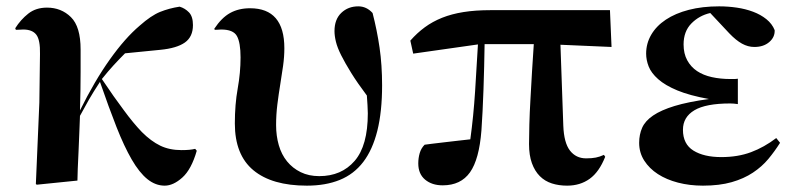

<svg xmlns="http://www.w3.org/2000/svg" viewBox="-20 -576 2516 605"><path d="M552 -103Q566 -103 576.5 -104Q587 -105 595 -107L600 -101Q583 -42 554.5 -16.5Q526 9 499 9Q470 9 444.5 -11.5Q419 -32 395 -73.5Q371 -115 347 -176Q323 -237 295 -318Q274 -286 260.5 -262.5Q247 -239 232 -211Q231 -190 230 -159.5Q229 -129 227.5 -99Q226 -69 225 -44Q224 -19 224 -7L96 6L93 4L104 -253L106 -406Q107 -450 94.5 -466.5Q82 -483 53 -483Q51 -483 43.5 -482.5Q36 -482 30 -482L28 -487Q45 -514 69 -533Q93 -552 128 -552Q173 -552 203.5 -522Q234 -492 234 -420Q234 -415 234 -395.5Q234 -376 234 -349Q234 -322 233.5 -290Q233 -258 232 -228Q278 -321 326 -388.5Q374 -456 420 -495Q456 -527 484.5 -538.5Q513 -550 546 -555Q563 -550 575.5 -537Q588 -524 588 -497Q588 -460 562.5 -442Q537 -424 485 -419L374 -408Q356 -390 338.5 -371Q321 -352 301 -327Q321 -297 338 -273Q355 -249 370 -229Q400 -188 427 -160Q456 -131 485 -117Q514 -103 552 -103Z M677 -483Q675 -483 668.5 -482.5Q662 -482 657 -482L655 -485Q678 -520 705 -535Q732 -550 768 -550Q876 -550 876 -424Q876 -397 872 -368.5Q868 -340 863 -309.5Q858 -279 854 -247Q850 -215 850 -182Q850 -148 858.5 -118.5Q867 -89 884.5 -67.5Q902 -46 927.5 -33.5Q953 -21 986 -21Q1056 -21 1097.5 -69Q1139 -117 1139 -219Q1139 -231 1138 -245Q1137 -259 1136 -275Q1106 -315 1086.5 -346.5Q1067 -378 1055 -402Q1043 -426 1038.5 -444.5Q1034 -463 1034 -478Q1034 -515 1055.5 -535.5Q1077 -556 1109 -556Q1135 -556 1154 -535Q1168 -481 1176 -426Q1184 -371 1184 -307Q1184 -224 1169 -164Q1154 -104 1124.5 -65.5Q1095 -27 1050.5 -9Q1006 9 947 9Q837 9 778.5 -39.5Q720 -88 720 -187Q720 -247 729 -297Q738 -347 738 -395Q738 -442 726.5 -462.5Q715 -483 677 -483Z M1746 -435 1755 -180Q1757 -126 1776 -101.5Q1795 -77 1827 -77Q1845 -77 1857.5 -79.5Q1870 -82 1883 -88L1887 -82Q1868 -34 1838 -12.5Q1808 9 1767 9Q1741 9 1719 2Q1697 -5 1681 -21Q1665 -37 1656 -62Q1647 -87 1647 -122Q1647 -146 1648 -183.5Q1649 -221 1651.5 -264Q1654 -307 1656.5 -352Q1659 -397 1662 -437H1507Q1506 -367 1503.5 -294.5Q1501 -222 1497 -165Q1490 -74 1461 -33Q1432 8 1375 8Q1341 8 1319.5 -10Q1298 -28 1298 -61Q1298 -78 1302.5 -93.5Q1307 -109 1318 -120Q1324 -121 1341 -123Q1358 -125 1379 -127.5Q1400 -130 1422 -132.5Q1444 -135 1462 -137Q1472 -210 1477 -287.5Q1482 -365 1486 -436L1282 -407L1273 -448Q1294 -472 1318.5 -490Q1343 -508 1373 -520Q1403 -532 1440.5 -538Q1478 -544 1526 -544H1902L1907 -428Z M2253 -81Q2305 -81 2346.5 -96.5Q2388 -112 2426 -141L2438 -126Q2421 -99 2401 -75Q2381 -51 2352.5 -32Q2324 -13 2285.5 -2Q2247 9 2195 9Q2153 9 2116.5 -0.5Q2080 -10 2053 -27.5Q2026 -45 2010 -70Q1994 -95 1994 -126Q1994 -152 2003.5 -173.5Q2013 -195 2038 -212Q2063 -229 2105.5 -242Q2148 -255 2214 -264Q2153 -275 2114.5 -291Q2076 -307 2054 -326.5Q2032 -346 2024 -366.5Q2016 -387 2016 -407Q2016 -439 2032 -466.5Q2048 -494 2078 -514Q2108 -534 2150.5 -545Q2193 -556 2246 -556Q2274 -556 2301.5 -552Q2329 -548 2353 -539Q2377 -530 2395 -515.5Q2413 -501 2421 -481Q2422 -459 2404 -443.5Q2386 -428 2357 -428Q2337 -428 2318 -438.5Q2299 -449 2278 -471L2218 -535Q2183 -527 2158.5 -502Q2134 -477 2134 -436Q2134 -407 2145.5 -386Q2157 -365 2176.5 -352Q2196 -339 2223 -333Q2250 -327 2282 -327Q2287 -327 2293 -327Q2299 -327 2305 -328V-248Q2298 -249 2292.5 -249.5Q2287 -250 2281 -250Q2204 -250 2168 -228.5Q2132 -207 2132 -167Q2132 -122 2165 -101.5Q2198 -81 2253 -81Z"/></svg>

Font: XinYuGongZhangJiaSongA
Style: Regular
Weight: 900
Designer: XinYuGong
Foundry: Adobe Systems Incorporated
Version: Version 1.00